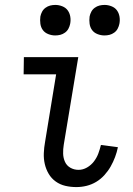

<svg xmlns="http://www.w3.org/2000/svg" viewBox="-20 -752 540 780"><path d="M290 8Q267 8 245.5 3Q224 -2 206.5 -14.5Q189 -27 178 -45.5Q167 -64 162 -85.5Q157 -107 158 -130Q159 -153 163 -175L208 -450H76L77 -520H298L239 -164Q236 -146 236.5 -128Q237 -110 244 -94.5Q251 -79 266 -70.5Q281 -62 299 -62Q317 -62 333.5 -71.5Q350 -81 361.5 -96Q373 -111 379.5 -128.5Q386 -146 390 -163L459 -154Q455 -134 447.5 -114Q440 -94 429.5 -75.5Q419 -57 404 -40.5Q389 -24 370.5 -13Q352 -2 331.5 3Q311 8 290 8ZM404 -608Q390 -608 376 -613.5Q362 -619 354 -630Q346 -641 344 -655.5Q342 -670 344 -685Q346 -695 351 -704.5Q356 -714 365 -720.5Q374 -727 384 -729.5Q394 -732 405 -732Q419 -732 433 -726.5Q447 -721 455 -710Q463 -699 465.5 -684.5Q468 -670 465 -655Q463 -645 458 -635.5Q453 -626 444 -619.5Q435 -613 425 -610.5Q415 -608 404 -608ZM204 -608Q190 -608 176 -613.5Q162 -619 154 -630Q146 -641 144 -655.5Q142 -670 144 -685Q146 -695 151 -704.5Q156 -714 165 -720.5Q174 -727 184 -729.5Q194 -732 205 -732Q219 -732 233 -726.5Q247 -721 255 -710Q263 -699 265.5 -684.5Q268 -670 265 -655Q263 -645 258 -635.5Q253 -626 244 -619.5Q235 -613 225 -610.5Q215 -608 204 -608Z"/></svg>

Font: Iosevka
Style: Italic
Weight: 400
Italic angle: -9°
Monospace: yes
Designer: Belleve Invis
Foundry: Belleve Invis
Version: Version 32.5.0; ttfautohint (v1.8.4)